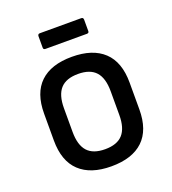

<svg xmlns="http://www.w3.org/2000/svg" viewBox="-122 -738 756 842"><g transform="rotate(-20 255.5 -317.0)"><path d="M255 11Q159 11 107.5 -37.5Q56 -86 56 -182V-307Q56 -403 107 -451.5Q158 -500 255 -500Q352 -500 403.5 -451.5Q455 -403 455 -307V-182Q455 -86 404 -37.5Q353 11 255 11ZM255 -69Q311 -69 337.5 -98.5Q364 -128 364 -189V-300Q364 -361 337.5 -390.5Q311 -420 255 -420Q199 -420 172.5 -390.5Q146 -361 146 -300V-189Q146 -128 172.5 -98.5Q199 -69 255 -69ZM159 -572Q149 -572 149 -581V-634Q149 -645 159 -645H352Q362 -645 362 -634V-581Q362 -572 352 -572Z"/></g></svg>

Font: Sofia Sans Semi Condensed Medium
Style: Regular
Weight: 500
Designer: Botio Nikoltchev, Ani Petrova
Foundry: lettersoup
Version: Version 4.100